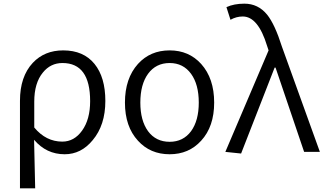

<svg xmlns="http://www.w3.org/2000/svg" viewBox="-20 -829 1774 1048"><path d="M89 -279Q89 -411 159 -486Q223 -554 325 -554Q436 -554 496 -480Q555 -407 555 -278Q555 -146 486 -64Q423 13 333 13Q233 13 166 -66Q168 -6 172 199H89ZM428 -116Q472 -177 472 -277Q472 -485 321 -485Q256 -485 214 -433Q167 -376 167 -274V-133Q231 -56 320 -56Q385 -56 428 -116Z M733 -61Q662 -138 662 -269Q662 -401 733 -480Q800 -554 906 -554Q1011 -554 1078 -480Q1149 -401 1149 -269Q1149 -138 1078 -61Q1011 13 906 13Q800 13 733 -61ZM1023 -113Q1065 -171 1065 -269Q1065 -368 1023 -426Q980 -485 906 -485Q831 -485 788 -426Q746 -368 746 -269Q746 -171 788 -113Q831 -55 906 -55Q980 -55 1023 -113Z M1210 0 1446 -554 1438 -578Q1389 -739 1305 -739Q1270 -739 1238 -721L1216 -790Q1257 -809 1314 -809Q1389 -809 1438 -749Q1480 -697 1519 -574L1726 0H1640L1484 -460H1479L1296 9Z"/></svg>

Font: Source Han Sans CN Normal
Style: Regular
Weight: 350
Designer: Ryoko NISHIZUKA 西塚涼子 (kana, bopomofo & ideographs); Paul D. Hunt (Latin, Greek & Cyrillic); Sandoll Communications 산돌커뮤니
Foundry: Adobe
Version: Version 2.004;hotconv 1.0.118;makeotfexe 2.5.65603